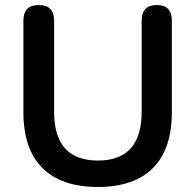

<svg xmlns="http://www.w3.org/2000/svg" viewBox="-20 -733 776 763"><path d="M369 10Q224 10 148.5 -65.5Q73 -141 73 -287V-651Q73 -713 134 -713Q195 -713 195 -651V-289Q195 -95 369 -95Q543 -95 543 -289V-651Q543 -713 603 -713Q663 -713 663 -651V-287Q663 -141 588 -65.5Q513 10 369 10Z"/></svg>

Font: Chiron GoRound TC M
Style: Regular
Weight: 500
Designer: Ryoko NISHIZUKA 西塚涼子 (kana, bopomofo & ideographs); Paul D. Hunt (Latin, Greek & Cyrillic); Sandoll Communications 산돌커뮤니
Foundry: Adobe
Version: Version 1.000;hotconv 1.1.1;makeotfexe 2.6.0